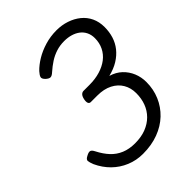

<svg xmlns="http://www.w3.org/2000/svg" viewBox="-251 -1022 1174 1174"><g transform="rotate(-45 335.5 -435.5)"><path d="M289 19Q232 19 181.5 -2Q131 -23 92.5 -61Q54 -99 30 -151Q20 -176 19 -189.5Q18 -203 41 -214Q61 -225 72 -222Q83 -219 93 -199Q116 -154 144.5 -123.5Q173 -93 211.5 -77Q250 -61 300 -61Q354 -61 395 -77Q436 -93 464.5 -121.5Q493 -150 507.5 -188.5Q522 -227 522 -273Q522 -319 501 -354.5Q480 -390 440 -410.5Q400 -431 343 -431H287Q275 -431 270.5 -441.5Q266 -452 270 -472Q274 -492 283 -501.5Q292 -511 304 -511H355Q405 -511 446.5 -523.5Q488 -536 518 -559Q548 -582 564.5 -615.5Q581 -649 581 -690Q581 -719 570 -741.5Q559 -764 539.5 -779Q520 -794 493.5 -802Q467 -810 435 -810Q398 -810 365.5 -799.5Q333 -789 304.5 -770.5Q276 -752 249 -728Q232 -712 219.5 -712Q207 -712 190 -728Q174 -744 177.5 -756.5Q181 -769 198 -788Q224 -815 262 -838Q300 -861 348 -875.5Q396 -890 449 -890Q494 -890 534.5 -876.5Q575 -863 606 -838Q637 -813 654 -777Q671 -741 671 -696Q671 -654 659.5 -617Q648 -580 624 -550Q600 -520 564.5 -498Q529 -476 480 -464Q524 -451 553.5 -423Q583 -395 598.5 -357.5Q614 -320 614 -277Q614 -215 591 -161Q568 -107 525.5 -66.5Q483 -26 423 -3.5Q363 19 289 19Z"/></g></svg>

Font: Playwrite AT
Style: Italic
Weight: 400
Italic angle: -13.0072°
Designer: Veronika Burian, José Scaglione
Foundry: TypeTogether
Version: Version 1.002